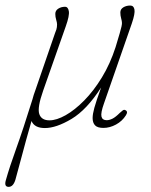

<svg xmlns="http://www.w3.org/2000/svg" viewBox="-50 -466 558 710"><path d="M153.5 -343.5Q156 -349 158.5 -357Q161 -365 161 -376Q161 -382 157.8 -392.8Q154.5 -403.5 154.5 -414.5Q154.5 -427 165.5 -434Q176.5 -441 191 -441Q201.5 -441 204.5 -424.8Q207.5 -408.5 193 -368L109.5 -130.5Q87.5 -68 95.2 -44.5Q103 -21 133 -21Q159 -21 192.8 -40Q226.5 -59 261.5 -94.5Q296.5 -130 327 -180Q357.5 -230 377.5 -292Q387.5 -325 392.5 -342.2Q397.5 -359.5 399.2 -367.5Q401 -375.5 401 -381Q401 -387.5 398 -398Q395 -408.5 395 -420Q395 -432 406 -438.8Q417 -445.5 431.5 -445.5Q444.5 -445.5 447.2 -430.8Q450 -416 437.5 -379.5L334.5 -83.5Q322 -48.5 325.2 -35Q328.5 -21.5 344.5 -21.5Q354.5 -21.5 366 -27.2Q377.5 -33 393 -48.5Q399 -54 404 -57.8Q409 -61.5 414 -58.5Q424.5 -53.5 415.5 -39.5Q402 -18 379 -5.5Q356 7 332.5 7Q310.5 7 301.5 -2.5Q292.5 -12 292.5 -29.5Q292.5 -44 298.8 -67Q305 -90 324 -142.5Q271 -60 214.5 -26.2Q158 7.5 116 7.5Q77.5 7.5 66.5 -18.5Q44.5 58 31 109.8Q17.5 161.5 7 198.5Q-1 225 -18 225Q-36 225 -28 199Q-15 152.5 10 83.2Q35 14 70 -98.5Q74 -114.5 81 -133Z"/></svg>

Font: Fraunces 72pt S100 Thin
Style: Italic
Weight: 100
Italic angle: -16°
Version: Version 1.000; ttfautohint (v1.8.3)